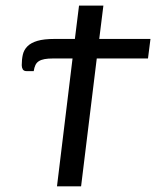

<svg xmlns="http://www.w3.org/2000/svg" viewBox="-20 -661 554 681"><path d="M245.6 -522.9 260.3 -641.1H346.7L332 -522.9H513.7L504.9 -453.6H323.2L267.6 0H182.1L237.3 -453.6H168Q150.4 -453.6 138.2 -451.4Q126 -449.2 117.9 -444.1Q109.9 -439 105.7 -430.4Q101.6 -421.9 99.6 -408.7H74.7Q64.5 -408.7 60.8 -415Q57.1 -421.4 57.1 -429.7Q57.1 -450.2 61 -467.3Q64.9 -484.4 77.4 -496.8Q89.8 -509.3 112.8 -516.1Q135.7 -522.9 173.8 -522.9Z"/></svg>

Font: Carlito
Style: Italic
Weight: 400
Italic angle: -7°
Designer: Lukasz Dziedzic
Foundry: tyPoland Lukasz Dziedzic
Version: Version 1.104